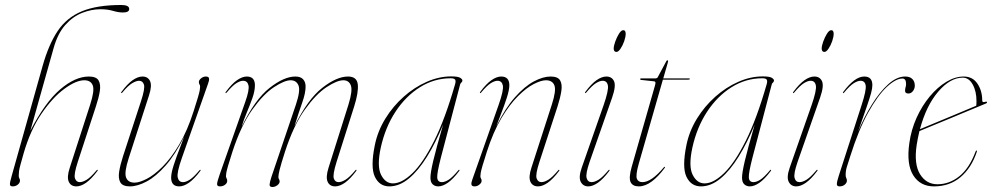

<svg xmlns="http://www.w3.org/2000/svg" viewBox="-20 -739 3973 769"><path d="M75 -126Q66.5 -96 62 -79.5Q57.5 -63 56.2 -53.5Q55 -44 55 -35Q55 -29 57.5 -24.8Q60 -20.5 60 -16Q60 -6.5 51.2 0.5Q42.5 7.5 31 7.5Q20.5 7.5 19.8 0Q19 -7.5 27 -35L151 -476Q175 -561 211 -614.8Q247 -668.5 307.8 -693.8Q368.5 -719 465.5 -719Q497.5 -719 497.5 -703Q497.5 -689 472.5 -689Q454.5 -689 432.5 -695.5Q410.5 -702 382.5 -702Q346.5 -702 309.2 -687.5Q272 -673 241.5 -639Q211 -605 194.5 -545.5L101.5 -215Q160 -328.5 220.5 -380.5Q281 -432.5 336 -432.5Q365.5 -432.5 374.8 -416.8Q384 -401 379.8 -374Q375.5 -347 364 -312.5L291.5 -90.5Q275 -40 280.2 -24.8Q285.5 -9.5 299.5 -9.5Q311 -9.5 327 -19Q343 -28.5 366.5 -56.5Q369 -60 371 -58.5Q372.5 -57 370 -54Q346 -22 325 -7.2Q304 7.5 286 7.5Q264 7.5 255.5 -11Q247 -29.5 259.5 -67.5L341 -319.5Q359.5 -376.5 351.5 -397Q343.5 -417.5 317.5 -417.5Q284.5 -417.5 237.8 -383.2Q191 -349 146.5 -284Q102 -219 75 -126Z M783 -58.5Q784.5 -57 782 -54Q758 -22 737 -7.2Q716 7.5 698 7.5Q665.5 7.5 665.5 -27.5Q665.5 -46 675.8 -77.8Q686 -109.5 698.5 -141.2Q711 -173 717.5 -191.5Q682 -119.5 643.2 -75.8Q604.5 -32 567.5 -12.2Q530.5 7.5 500.5 7.5Q471.5 7.5 462.2 -8.2Q453 -24 457.2 -51.2Q461.5 -78.5 472.5 -112.5L545 -334.5Q561.5 -385 556.5 -400.2Q551.5 -415.5 537 -415.5Q526 -415.5 509.8 -406Q493.5 -396.5 470 -368.5Q467.5 -365 465.5 -366.5Q464 -368 466.5 -371Q490.5 -403.5 511.5 -418Q532.5 -432.5 550.5 -432.5Q572.5 -432.5 581 -414.2Q589.5 -396 577 -357.5L495.5 -105.5Q477 -48.5 485 -28Q493 -7.5 519 -7.5Q538 -7.5 567.5 -22.5Q597 -37.5 630.8 -71Q664.5 -104.5 697.2 -159.2Q730 -214 755.5 -293.5Q767.5 -330.5 773 -349.8Q778.5 -369 780 -377.5Q781.5 -386 781.5 -391.5Q781.5 -397.5 779 -401Q776.5 -404.5 776.5 -410.5Q776.5 -418 785.2 -425.2Q794 -432.5 804.5 -432.5Q816 -432.5 817.2 -425Q818.5 -417.5 813.5 -404.5L708.5 -106.5Q687.5 -47 691.8 -28.2Q696 -9.5 713 -9.5Q724.5 -9.5 740 -19.2Q755.5 -29 778.5 -56.5Q781.5 -60 783 -58.5Z M1067 -30 1165 -319.5Q1184 -376 1175.5 -396.8Q1167 -417.5 1144 -417.5Q1119.5 -417.5 1077.5 -390Q1035.5 -362.5 990.5 -299.8Q945.5 -237 911 -131.5Q899 -94.5 893.5 -75.2Q888 -56 886.5 -47.5Q885 -39 885 -33.5Q885 -29 887.5 -24.8Q890 -20.5 890 -14.5Q890 -5.5 881.2 1Q872.5 7.5 861 7.5Q848.5 7.5 849.5 -3Q850.5 -13.5 860 -40.5L962 -330Q979.5 -379 975.2 -397.2Q971 -415.5 953.5 -415.5Q942.5 -415.5 927 -406Q911.5 -396.5 888 -368.5Q885 -365 883.5 -366.5Q882 -368 884.5 -371Q908.5 -403.5 929.5 -418Q950.5 -432.5 968.5 -432.5Q1001 -432.5 1001 -397.5Q1001 -374.5 990.8 -345.8Q980.5 -317 968 -287.2Q955.5 -257.5 948 -231.5Q1001 -340.5 1059.2 -386.5Q1117.5 -432.5 1163 -432.5Q1184 -432.5 1194 -421.5Q1204 -410.5 1204 -392.5Q1204 -366 1190.5 -328.2Q1177 -290.5 1159.5 -233.5Q1212.5 -341.5 1270.5 -387Q1328.5 -432.5 1374 -432.5Q1409.5 -432.5 1413 -401Q1416.5 -369.5 1398.5 -312.5L1328 -90.5Q1312 -39 1317 -24.2Q1322 -9.5 1336 -9.5Q1347.5 -9.5 1363.5 -19Q1379.5 -28.5 1403 -56.5Q1405.5 -60 1407.5 -58.5Q1409 -57 1406.5 -54Q1382.5 -22 1361.5 -7.2Q1340.5 7.5 1322.5 7.5Q1300.5 7.5 1292.2 -11Q1284 -29.5 1296 -67.5L1375.5 -319.5Q1393 -376 1385.2 -396.8Q1377.5 -417.5 1355 -417.5Q1330 -417.5 1288 -390Q1246 -362.5 1201 -300Q1156 -237.5 1121.5 -131.5Q1104.5 -78.5 1099.8 -58.5Q1095 -38.5 1095 -30Q1095 -25 1097.5 -21.2Q1100 -17.5 1100 -12Q1100 -4 1090.8 3Q1081.5 10 1071 10Q1059 10 1059.8 0Q1060.5 -10 1067 -30Z M1745.5 -106.5Q1730 -46 1731.2 -27.8Q1732.5 -9.5 1750 -9.5Q1761.5 -9.5 1776.8 -19Q1792 -28.5 1815.5 -56.5Q1818 -60 1820 -58.5Q1821.5 -57 1819 -54Q1795 -22 1774 -7.2Q1753 7.5 1735 7.5Q1722 7.5 1713 -0.8Q1704 -9 1704 -27.5Q1704 -47 1715.2 -94.8Q1726.5 -142.5 1754.5 -239.5Q1725 -167.5 1690.5 -111.8Q1656 -56 1617.8 -24.2Q1579.5 7.5 1539.5 7.5Q1500 7.5 1481.5 -30.8Q1463 -69 1481.5 -159Q1493 -214.5 1523.5 -264Q1554 -313.5 1596.8 -351.5Q1639.5 -389.5 1688.8 -411.2Q1738 -433 1787 -433Q1814 -433 1823 -427.5Q1832 -422 1832 -416.5Q1832 -412 1828 -408.5Q1824 -405 1823 -401ZM1505 -147.5Q1489 -73.5 1506.2 -39Q1523.5 -4.5 1554 -4.5Q1589.5 -4.5 1632 -45.5Q1674.5 -86.5 1718.5 -174Q1762.5 -261.5 1802.5 -401Q1806.5 -414 1803 -419.8Q1799.5 -425.5 1785 -425.5Q1719.5 -425.5 1662.2 -389.8Q1605 -354 1564 -291.5Q1523 -229 1505 -147.5Z M1902.5 -366.5Q1901 -368 1903.5 -371Q1927.5 -403.5 1948.5 -418Q1969.5 -432.5 1987.5 -432.5Q2020 -432.5 2020 -397.5Q2020 -379 2009.8 -347.2Q1999.5 -315.5 1987 -283.8Q1974.5 -252 1968 -233.5Q2003.5 -305.5 2042.2 -349.2Q2081 -393 2118 -412.8Q2155 -432.5 2185 -432.5Q2214.5 -432.5 2223.5 -416.8Q2232.5 -401 2228.2 -374Q2224 -347 2213 -312.5L2140.5 -90.5Q2124 -40 2129.2 -24.8Q2134.5 -9.5 2148.5 -9.5Q2160 -9.5 2176 -19Q2192 -28.5 2215.5 -56.5Q2218 -60 2220 -58.5Q2221.5 -57 2219 -54Q2195 -22 2174 -7.2Q2153 7.5 2135 7.5Q2113 7.5 2104.5 -11Q2096 -29.5 2108.5 -67.5L2190 -319.5Q2208.5 -376.5 2200.5 -397Q2192.5 -417.5 2166.5 -417.5Q2147.5 -417.5 2118 -402.5Q2088.5 -387.5 2054.8 -354Q2021 -320.5 1988.2 -265.8Q1955.5 -211 1930 -131.5Q1918 -94.5 1912.5 -75.2Q1907 -56 1905.5 -47.5Q1904 -39 1904 -33.5Q1904 -27.5 1906.5 -24Q1909 -20.5 1909 -14.5Q1909 -7 1900.2 0.2Q1891.5 7.5 1881 7.5Q1869.5 7.5 1868.2 0Q1867 -7.5 1872 -20.5L1977 -318.5Q1998 -378 1994 -396.8Q1990 -415.5 1972.5 -415.5Q1961.5 -415.5 1946 -406Q1930.5 -396.5 1907 -368.5Q1904 -365 1902.5 -366.5Z M2449 -531Q2438 -531 2438 -545Q2438 -555 2444.2 -572.5Q2450.5 -590 2459.2 -604Q2468 -618 2476 -618Q2482 -618 2484 -613.8Q2486 -609.5 2486 -604Q2486 -591 2480 -573.8Q2474 -556.5 2465.2 -543.8Q2456.5 -531 2449 -531ZM2341.5 -90.5Q2325 -43 2329.5 -26.2Q2334 -9.5 2349.5 -9.5Q2361 -9.5 2377 -19Q2393 -28.5 2416.5 -56.5Q2419 -60 2421 -58.5Q2422.5 -57 2420 -54Q2396 -22 2375 -7.2Q2354 7.5 2336 7.5Q2315.5 7.5 2306 -10.8Q2296.5 -29 2310 -67.5L2397.5 -317.5Q2418 -376.5 2414.8 -396Q2411.5 -415.5 2393.5 -415.5Q2382.5 -415.5 2367 -406Q2351.5 -396.5 2328 -368.5Q2325 -365 2323.5 -366.5Q2322 -368 2324.5 -371Q2348.5 -403.5 2369.5 -418Q2390.5 -432.5 2408.5 -432.5Q2430.5 -432.5 2439.2 -414Q2448 -395.5 2432 -349Z M2597.5 -413.5 2547 -419Q2544 -419.5 2544 -422Q2544 -425 2548 -425H2604Q2611.5 -425 2614 -429L2648.5 -493.5Q2650.5 -497.5 2653 -497.5Q2656 -497.5 2656 -494.5Q2656 -492 2654 -485.5L2636.5 -425H2740Q2743 -425 2743 -423Q2743 -420 2736.5 -420H2635L2538 -82Q2525.5 -37 2530.8 -23.2Q2536 -9.5 2553 -9.5Q2589 -9.5 2638.5 -68.5Q2641.5 -72 2643 -70.5Q2644.5 -69 2642 -66Q2617 -32 2590.5 -12.2Q2564 7.5 2538.5 7.5Q2514 7.5 2505.8 -9.5Q2497.5 -26.5 2510 -70.5L2602.5 -393.5Q2606 -405 2605.2 -409Q2604.5 -413 2597.5 -413.5Z M2993.5 -106.5Q2978 -46 2979.2 -27.8Q2980.5 -9.5 2998 -9.5Q3009.5 -9.5 3024.8 -19Q3040 -28.5 3063.5 -56.5Q3066 -60 3068 -58.5Q3069.5 -57 3067 -54Q3043 -22 3022 -7.2Q3001 7.5 2983 7.5Q2970 7.5 2961 -0.8Q2952 -9 2952 -27.5Q2952 -47 2963.2 -94.8Q2974.5 -142.5 3002.5 -239.5Q2973 -167.5 2938.5 -111.8Q2904 -56 2865.8 -24.2Q2827.5 7.5 2787.5 7.5Q2748 7.5 2729.5 -30.8Q2711 -69 2729.5 -159Q2741 -214.5 2771.5 -264Q2802 -313.5 2844.8 -351.5Q2887.5 -389.5 2936.8 -411.2Q2986 -433 3035 -433Q3062 -433 3071 -427.5Q3080 -422 3080 -416.5Q3080 -412 3076 -408.5Q3072 -405 3071 -401ZM2753 -147.5Q2737 -73.5 2754.2 -39Q2771.5 -4.5 2802 -4.5Q2837.5 -4.5 2880 -45.5Q2922.5 -86.5 2966.5 -174Q3010.5 -261.5 3050.5 -401Q3054.5 -414 3051 -419.8Q3047.5 -425.5 3033 -425.5Q2967.5 -425.5 2910.2 -389.8Q2853 -354 2812 -291.5Q2771 -229 2753 -147.5Z M3282 -531Q3271 -531 3271 -545Q3271 -555 3277.2 -572.5Q3283.5 -590 3292.2 -604Q3301 -618 3309 -618Q3315 -618 3317 -613.8Q3319 -609.5 3319 -604Q3319 -591 3313 -573.8Q3307 -556.5 3298.2 -543.8Q3289.5 -531 3282 -531ZM3174.5 -90.5Q3158 -43 3162.5 -26.2Q3167 -9.5 3182.5 -9.5Q3194 -9.5 3210 -19Q3226 -28.5 3249.5 -56.5Q3252 -60 3254 -58.5Q3255.5 -57 3253 -54Q3229 -22 3208 -7.2Q3187 7.5 3169 7.5Q3148.5 7.5 3139 -10.8Q3129.5 -29 3143 -67.5L3230.5 -317.5Q3251 -376.5 3247.8 -396Q3244.5 -415.5 3226.5 -415.5Q3215.5 -415.5 3200 -406Q3184.5 -396.5 3161 -368.5Q3158 -365 3156.5 -366.5Q3155 -368 3157.5 -371Q3181.5 -403.5 3202.5 -418Q3223.5 -432.5 3241.5 -432.5Q3263.5 -432.5 3272.2 -414Q3281 -395.5 3265 -349Z M3356.5 -366.5Q3355 -368 3357.5 -371Q3403.5 -432.5 3441.5 -432.5Q3474 -432.5 3474 -398Q3474 -385.5 3468.8 -366Q3463.5 -346.5 3451 -310.2Q3438.5 -274 3416.5 -211Q3441 -270 3472.2 -320.5Q3503.5 -371 3537.8 -401.8Q3572 -432.5 3605.5 -432.5Q3624.5 -432.5 3634.2 -422.5Q3644 -412.5 3644 -396Q3644 -384 3636.5 -374.2Q3629 -364.5 3618.5 -364.5Q3605 -364.5 3605 -375Q3605 -383 3607 -389.5Q3609 -396 3609 -402.5Q3609 -424.5 3594.5 -424.5Q3568 -424.5 3531.8 -390.8Q3495.5 -357 3457 -287.8Q3418.5 -218.5 3385 -112Q3377.5 -88 3372.2 -71.8Q3367 -55.5 3367 -39Q3367 -30.5 3369.5 -25.8Q3372 -21 3372 -15.5Q3372 -7 3363.8 0.2Q3355.5 7.5 3342.5 7.5Q3331.5 7.5 3331.8 -2.2Q3332 -12 3339.5 -35L3431 -318.5Q3450.5 -378.5 3447.2 -397Q3444 -415.5 3426.5 -415.5Q3415.5 -415.5 3400 -406Q3384.5 -396.5 3361 -368.5Q3358 -365 3356.5 -366.5Z M3892 -130Q3870.5 -66 3826.8 -29.2Q3783 7.5 3720.5 7.5Q3666 7.5 3638 -36.5Q3610 -80.5 3622 -165.5Q3629.5 -219.5 3651.2 -267.5Q3673 -315.5 3704 -352.8Q3735 -390 3770.2 -411.2Q3805.5 -432.5 3840 -432.5Q3875.5 -432.5 3894.8 -404Q3914 -375.5 3914 -337Q3914 -326.5 3927 -331.5Q3931.5 -333 3933 -330Q3934 -327 3930 -325Q3927 -323.5 3905 -314.5Q3883 -305.5 3850.2 -291.8Q3817.5 -278 3781.2 -263Q3745 -248 3713.2 -235Q3681.5 -222 3662.5 -214Q3656 -187 3651.5 -158.5Q3640 -81.5 3665 -41.2Q3690 -1 3734.5 -1Q3782 -1 3822 -32.8Q3862 -64.5 3887 -131Q3888.5 -136 3891 -136Q3894.5 -136 3892 -130ZM3836 -428Q3786 -428 3738 -372.2Q3690 -316.5 3664.5 -221.5Q3685 -230 3718 -243.8Q3751 -257.5 3786.5 -272.2Q3822 -287 3850.5 -299Q3879 -311 3890 -315.5Q3891 -321 3891 -334Q3891 -373.5 3875.8 -400.8Q3860.5 -428 3836 -428ZM3888 -310Q3888 -310 3888 -310.5Z"/></svg>

Font: Fraunces 144pt S000 Thin
Style: Italic
Weight: 100
Italic angle: -16°
Version: Version 1.000; ttfautohint (v1.8.3)